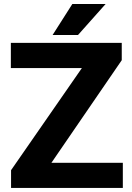

<svg xmlns="http://www.w3.org/2000/svg" viewBox="-20 -921 648 941"><path d="M582 -123V0H34.2V-86.9L381.3 -587.4H33.2V-710.9H576.7V-626L231.9 -123ZM237.8 -749.5 334.5 -901.4H497.6L362.3 -749.5Z"/></svg>

Font: Vazirmatn UI ExtraBold
Style: Regular
Weight: 800
Designer: Saber Rastikerdar
Foundry: Saber Rastikerdar
Version: Version 33.003